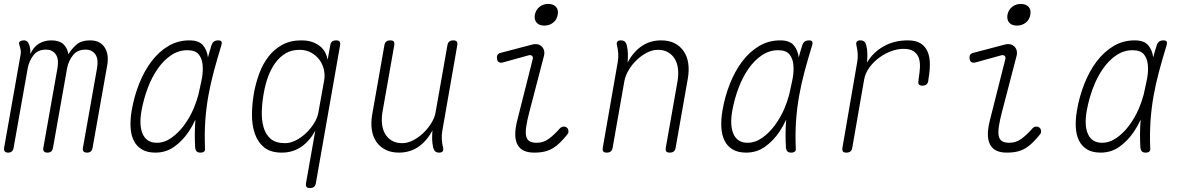

<svg xmlns="http://www.w3.org/2000/svg" viewBox="-23 -765 6043 975"><path d="M18 10Q6 10 1 3.5Q-4 -3 -2 -15L82 -490Q84 -502 81.5 -514Q79 -526 75 -538Q71 -549 78.5 -554.5Q86 -560 97 -560Q109 -560 115 -554.5Q121 -549 125 -538Q129 -526 130.5 -514Q132 -502 131 -490Q147 -527 175 -543.5Q203 -560 237 -560Q277 -560 298 -541.5Q319 -523 324 -490Q346 -523 369 -541.5Q392 -560 434 -560Q463 -560 481.5 -549.5Q500 -539 510.5 -521Q521 -503 523.5 -480Q526 -457 521 -431L447 -14Q445 -2 438 4Q431 10 419 10Q407 10 401.5 4Q396 -2 398 -14L470 -420Q473 -438 472 -455Q471 -472 464 -484.5Q457 -497 444 -505Q431 -513 411 -513Q370 -513 347.5 -484.5Q325 -456 318 -420L246 -14Q244 -2 237 4Q230 10 218 10Q206 10 200.5 4Q195 -2 197 -14L269 -420Q272 -438 271 -455Q270 -472 263 -484.5Q256 -497 243 -505Q230 -513 210 -513Q169 -513 147 -484.5Q125 -456 118 -420L46 -14Q44 -2 37 4Q30 10 18 10Z M766 10Q724 10 697 -6.5Q670 -23 656 -51.5Q642 -80 640 -119.5Q638 -159 646 -205Q658 -275 683.5 -339.5Q709 -404 746 -453Q783 -502 831.5 -531Q880 -560 939 -560Q986 -560 1007 -536Q1028 -512 1033 -474V-473Q1041 -504 1051 -535Q1055 -548 1063.5 -554Q1072 -560 1085 -560Q1098 -560 1101.5 -554Q1105 -548 1101 -535Q1080 -466 1063 -403Q1046 -340 1035 -278Q1024 -216 1019.5 -151.5Q1015 -87 1018 -14Q1020 -2 1014 4Q1008 10 995 10Q982 10 976 4Q970 -2 968 -14Q964 -87 969 -152V-157Q954 -124 935 -96Q904 -50 862 -20Q820 10 766 10ZM773 -40Q812 -40 847.5 -65Q883 -90 911.5 -128.5Q940 -167 960 -213Q976 -251 985 -286Q991 -316 998 -346Q1000 -358 1003 -371Q1009 -408 1005.5 -439Q1002 -470 985 -490Q968 -510 928 -510Q884 -510 846 -484.5Q808 -459 778 -416Q748 -373 727.5 -318.5Q707 -264 696 -205Q682 -128 702 -84Q722 -40 773 -40Z M1684 -560Q1697 -560 1701.5 -554Q1706 -548 1704 -535L1581 165Q1579 178 1571.5 184Q1564 190 1551 190Q1538 190 1533.5 184Q1529 178 1531 165L1578 -101Q1548 -47 1505.5 -18.5Q1463 10 1408 10Q1351 10 1318.5 -16.5Q1286 -43 1271 -86.5Q1256 -130 1256.5 -184.5Q1257 -239 1267 -295Q1276 -344 1293.5 -391.5Q1311 -439 1339.5 -476.5Q1368 -514 1409.5 -537Q1451 -560 1506 -560Q1543 -560 1567.5 -550Q1592 -540 1607.5 -525.5Q1623 -511 1630.5 -494Q1638 -477 1641 -462L1654 -535Q1656 -548 1663.5 -554Q1671 -560 1684 -560ZM1498 -512Q1457 -512 1426.5 -493.5Q1396 -475 1374 -444Q1352 -413 1338 -374.5Q1324 -336 1317 -295Q1308 -247 1306.5 -201Q1305 -155 1315.5 -118.5Q1326 -82 1351.5 -60Q1377 -38 1424 -38Q1452 -38 1480 -52.5Q1508 -67 1532 -90Q1556 -113 1573 -141Q1590 -169 1594 -195L1623 -356Q1628 -384 1621.5 -412Q1615 -440 1598.5 -462Q1582 -484 1556.5 -498Q1531 -512 1498 -512Z M2207 10Q2194 10 2187 3.5Q2180 -3 2177 -15Q2172 -36 2171.5 -57Q2171 -78 2173 -103Q2144 -48 2101 -19Q2058 10 2003 10Q1963 10 1934 -5Q1905 -20 1887.5 -46Q1870 -72 1865 -107Q1860 -142 1867 -183L1929 -535Q1931 -548 1938.5 -554Q1946 -560 1959 -560Q1972 -560 1976.5 -554Q1981 -548 1979 -535L1919 -195Q1914 -164 1917 -135.5Q1920 -107 1932.5 -85.5Q1945 -64 1966.5 -51Q1988 -38 2019 -38Q2047 -38 2075 -52.5Q2103 -67 2127 -90Q2151 -113 2168 -141Q2185 -169 2189 -195L2249 -535Q2251 -548 2258.5 -554Q2266 -560 2279 -560Q2292 -560 2296.5 -554Q2301 -548 2299 -535L2223 -100Q2219 -79 2220.5 -57Q2222 -35 2227 -15Q2230 -3 2225 3.5Q2220 10 2207 10Z M2531 -448Q2519 -445 2511 -449Q2503 -453 2501 -466Q2499 -479 2503.5 -486.5Q2508 -494 2521 -497L2677 -538Q2694 -543 2707 -540Q2720 -537 2728.5 -528.5Q2737 -520 2740 -507.5Q2743 -495 2739 -480L2665 -196Q2654 -154 2649.5 -124Q2645 -94 2648.5 -75.5Q2652 -57 2665 -48.5Q2678 -40 2703 -40Q2737 -40 2764.5 -60.5Q2792 -81 2819 -112Q2827 -121 2837 -122Q2847 -123 2854 -118Q2862 -113 2863.5 -101Q2865 -89 2857 -81Q2839 -59 2822 -42Q2805 -25 2786.5 -13.5Q2768 -2 2745 4Q2722 10 2690 10Q2659 10 2638 0.5Q2617 -9 2605.5 -29.5Q2594 -50 2593.5 -81Q2593 -112 2604 -155L2682 -464Q2685 -476 2678.5 -481.5Q2672 -487 2661 -484ZM2741 -635Q2715 -635 2702 -650Q2689 -665 2693 -690Q2698 -715 2716.5 -730Q2735 -745 2761 -745Q2787 -745 2800.5 -730Q2814 -715 2809 -690Q2805 -665 2786 -650Q2767 -635 2741 -635Z M3130 -560Q3143 -560 3150 -553.5Q3157 -547 3160 -535Q3165 -514 3165.5 -493Q3166 -472 3164 -447Q3193 -502 3236 -531Q3279 -560 3334 -560Q3375 -560 3403.5 -545Q3432 -530 3449.5 -504Q3467 -478 3472 -443Q3477 -408 3470 -367L3408 -15Q3406 -2 3398.5 4Q3391 10 3378 10Q3365 10 3360.5 4Q3356 -2 3358 -15L3418 -355Q3423 -386 3420 -414.5Q3417 -443 3404.5 -464.5Q3392 -486 3370.5 -499Q3349 -512 3318 -512Q3290 -512 3262 -497.5Q3234 -483 3210 -460Q3186 -437 3169.5 -409Q3153 -381 3148 -355L3088 -15Q3086 -2 3078.5 4Q3071 10 3058 10Q3045 10 3040.5 4Q3036 -2 3038 -15L3114 -450Q3118 -471 3116.5 -493Q3115 -515 3110 -535Q3107 -547 3112 -553.5Q3117 -560 3130 -560Z M3766 10Q3724 10 3697 -6.5Q3670 -23 3656 -51.5Q3642 -80 3640 -119.5Q3638 -159 3646 -205Q3658 -275 3683.5 -339.5Q3709 -404 3746 -453Q3783 -502 3831.5 -531Q3880 -560 3939 -560Q3986 -560 4007 -536Q4028 -512 4033 -474V-473Q4041 -504 4051 -535Q4055 -548 4063.5 -554Q4072 -560 4085 -560Q4098 -560 4101.5 -554Q4105 -548 4101 -535Q4080 -466 4063 -403Q4046 -340 4035 -278Q4024 -216 4019.5 -151.5Q4015 -87 4018 -14Q4020 -2 4014 4Q4008 10 3995 10Q3982 10 3976 4Q3970 -2 3968 -14Q3964 -87 3969 -152V-157Q3954 -124 3935 -96Q3904 -50 3862 -20Q3820 10 3766 10ZM3773 -40Q3812 -40 3847.5 -65Q3883 -90 3911.5 -128.5Q3940 -167 3960 -213Q3976 -251 3985 -286Q3991 -316 3998 -346Q4000 -358 4003 -371Q4009 -408 4005.5 -439Q4002 -470 3985 -490Q3968 -510 3928 -510Q3884 -510 3846 -484.5Q3808 -459 3778 -416Q3748 -373 3727.5 -318.5Q3707 -264 3696 -205Q3682 -128 3702 -84Q3722 -40 3773 -40Z M4275 10Q4262 10 4257.5 4Q4253 -2 4255 -15L4330 -450Q4334 -471 4332.5 -493Q4331 -515 4326 -535Q4323 -547 4328 -553.5Q4333 -560 4346 -560Q4359 -560 4366 -553.5Q4373 -547 4376 -535Q4381 -514 4381.5 -493Q4382 -472 4380 -447Q4409 -498 4463 -529Q4517 -560 4587 -560Q4629 -560 4653 -544Q4677 -528 4688 -501.5Q4699 -475 4699 -439.5Q4699 -404 4692 -365L4691 -355Q4689 -342 4681.5 -336Q4674 -330 4661 -330Q4648 -330 4643.5 -336Q4639 -342 4641 -355L4642 -365Q4647 -394 4648.5 -421.5Q4650 -449 4643 -470Q4636 -491 4617.5 -504Q4599 -517 4565 -517Q4535 -517 4502.5 -505Q4470 -493 4441.5 -472Q4413 -451 4392 -422.5Q4371 -394 4365 -360L4305 -15Q4303 -2 4295.5 4Q4288 10 4275 10Z M4931 -448Q4919 -445 4911 -449Q4903 -453 4901 -466Q4899 -479 4903.5 -486.5Q4908 -494 4921 -497L5077 -538Q5094 -543 5107 -540Q5120 -537 5128.5 -528.5Q5137 -520 5140 -507.5Q5143 -495 5139 -480L5065 -196Q5054 -154 5049.5 -124Q5045 -94 5048.5 -75.5Q5052 -57 5065 -48.5Q5078 -40 5103 -40Q5137 -40 5164.5 -60.5Q5192 -81 5219 -112Q5227 -121 5237 -122Q5247 -123 5254 -118Q5262 -113 5263.5 -101Q5265 -89 5257 -81Q5239 -59 5222 -42Q5205 -25 5186.5 -13.5Q5168 -2 5145 4Q5122 10 5090 10Q5059 10 5038 0.5Q5017 -9 5005.5 -29.5Q4994 -50 4993.5 -81Q4993 -112 5004 -155L5082 -464Q5085 -476 5078.5 -481.5Q5072 -487 5061 -484ZM5141 -635Q5115 -635 5102 -650Q5089 -665 5093 -690Q5098 -715 5116.5 -730Q5135 -745 5161 -745Q5187 -745 5200.5 -730Q5214 -715 5209 -690Q5205 -665 5186 -650Q5167 -635 5141 -635Z M5566 10Q5524 10 5497 -6.5Q5470 -23 5456 -51.5Q5442 -80 5440 -119.5Q5438 -159 5446 -205Q5458 -275 5483.5 -339.5Q5509 -404 5546 -453Q5583 -502 5631.5 -531Q5680 -560 5739 -560Q5786 -560 5807 -536Q5828 -512 5833 -474V-473Q5841 -504 5851 -535Q5855 -548 5863.5 -554Q5872 -560 5885 -560Q5898 -560 5901.5 -554Q5905 -548 5901 -535Q5880 -466 5863 -403Q5846 -340 5835 -278Q5824 -216 5819.5 -151.5Q5815 -87 5818 -14Q5820 -2 5814 4Q5808 10 5795 10Q5782 10 5776 4Q5770 -2 5768 -14Q5764 -87 5769 -152V-157Q5754 -124 5735 -96Q5704 -50 5662 -20Q5620 10 5566 10ZM5573 -40Q5612 -40 5647.5 -65Q5683 -90 5711.5 -128.5Q5740 -167 5760 -213Q5776 -251 5785 -286Q5791 -316 5798 -346Q5800 -358 5803 -371Q5809 -408 5805.5 -439Q5802 -470 5785 -490Q5768 -510 5728 -510Q5684 -510 5646 -484.5Q5608 -459 5578 -416Q5548 -373 5527.5 -318.5Q5507 -264 5496 -205Q5482 -128 5502 -84Q5522 -40 5573 -40Z"/></svg>

Font: Maple Mono Thin
Style: Italic
Weight: 250
Italic angle: -10°
Monospace: yes
Designer: subframe7536
Version: Version 7.000